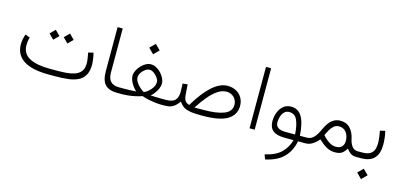

<svg xmlns="http://www.w3.org/2000/svg" viewBox="-74 -1151 4043 1924"><g transform="rotate(15 1947.0 -189.0)"><path d="M476.1 0H410.2Q236.3 0 149.4 -56.4Q62.5 -112.8 62.5 -221.7Q62.5 -249 67.9 -275.6Q73.2 -302.2 82.5 -327.1L130.4 -309.1Q118.7 -269.5 118.7 -229Q119.1 -138.7 194.6 -98.6Q270 -58.6 405.3 -58.6H472.7Q521.5 -58.6 570.3 -61.8Q619.1 -64.9 659.9 -78.1Q700.7 -91.3 725.3 -121.1Q750 -150.9 750 -204.1Q750 -225.6 746.1 -254.2Q742.2 -282.7 735.4 -315.4L787.6 -328.1Q796.4 -294.9 800.8 -260.7Q805.2 -226.6 805.2 -211.4Q805.2 -142.1 782.2 -100.1Q759.3 -58.1 716.1 -36.4Q672.9 -14.6 612.3 -7.3Q551.8 0 476.1 0ZM459.5 -400.4 510.7 -451.7 562.5 -400.4 510.7 -348.6ZM312 -400.4 363.3 -451.7 415 -400.4 363.3 -348.6Z M1134.8 0H1120.1Q1037.1 0 995.8 -41.5Q954.6 -83 954.6 -183.1V-637.7H1007.8V-182.6Q1007.8 -116.7 1037.8 -87.6Q1067.9 -58.6 1120.1 -58.6H1134.8Z M1314 -521 1368.2 -574.7 1422.4 -521 1368.2 -466.8ZM1452.1 -62Q1478 -61 1511.5 -59.8Q1544.9 -58.6 1563.5 -58.6H1609.4V0H1564.5Q1547.4 0 1515.9 -3.7Q1484.4 -7.3 1447 -14.9Q1409.7 -22.5 1375.5 -34.7Q1340.8 -22.5 1302.7 -14.6Q1264.6 -6.8 1231.9 -3.4Q1199.2 0 1180.7 0H1115.2V-58.6H1180.7Q1201.7 -58.6 1236.8 -59.8Q1272 -61 1301.3 -63Q1283.2 -78.6 1265.6 -102.5Q1248 -126.5 1236.3 -153.8Q1224.6 -181.2 1224.6 -207Q1224.6 -231 1237.3 -258.1Q1250 -285.2 1271.7 -309.3Q1293.5 -333.5 1320.6 -348.9Q1347.7 -364.3 1376 -364.3Q1405.3 -364.3 1432.9 -349.1Q1460.4 -334 1482.4 -309.8Q1504.4 -285.6 1517.3 -258.3Q1530.3 -231 1530.3 -206.1Q1530.3 -180.2 1518.3 -152.8Q1506.3 -125.5 1488.5 -101.8Q1470.7 -78.1 1452.1 -62ZM1376 -308.1Q1353.5 -308.1 1330.8 -291.7Q1308.1 -275.4 1292.7 -251.5Q1277.3 -227.5 1277.3 -205.1Q1277.3 -180.2 1293.7 -154.3Q1310.1 -128.4 1333.3 -107.7Q1356.4 -86.9 1376.5 -76.7Q1399.9 -86.4 1423.3 -106.7Q1446.8 -127 1462.2 -153.1Q1477.5 -179.2 1477.5 -206.1Q1477.5 -227.1 1461.4 -250.7Q1445.3 -274.4 1421.9 -291.3Q1398.4 -308.1 1376 -308.1Z M1849.6 -70.3Q1932.6 -210.4 2014.2 -282.7Q2095.7 -355 2173.3 -355Q2224.6 -355 2263.2 -333.7Q2301.8 -312.5 2323.2 -275.6Q2344.7 -238.8 2344.7 -191.4Q2344.2 -98.1 2263.7 -49.1Q2183.1 0 2007.8 0H1982.9Q1912.1 0 1869.4 -8.8Q1826.7 -17.6 1802.2 -35.6Q1777.8 -53.7 1760.7 -81.1Q1741.7 -55.7 1723.1 -37.6Q1704.6 -19.5 1678.5 -9.8Q1652.3 0 1609.4 0H1589.8L1590.3 -58.6H1609.4Q1679.2 -58.6 1706.1 -88.4Q1732.9 -118.2 1732.9 -174.8Q1732.9 -193.8 1731.7 -216.8Q1730.5 -239.7 1729.5 -259.8L1780.8 -265.6L1788.6 -160.6Q1791.5 -120.6 1804.9 -99.6Q1818.4 -78.6 1849.6 -70.3ZM2005.9 -59.1Q2136.7 -59.1 2211.9 -88.4Q2287.1 -117.7 2287.1 -187Q2287.1 -232.9 2256.3 -264.2Q2225.6 -295.4 2177.2 -295.4Q2131.3 -295.4 2085.4 -264.4Q2039.6 -233.4 1994.9 -179.9Q1950.2 -126.5 1906.7 -58.6Z M2494.1 -637.7H2547.4V-0.5H2494.1Z M2842.8 -318.4Q2915 -318.4 2953.6 -255.4Q2992.2 -192.4 3001 -58.6H3071.8V0H2996.6Q2978 100.1 2913.8 167Q2849.6 233.9 2725.6 260.7L2707 212.9Q2816.9 188.5 2873 133.8Q2929.2 79.1 2950.7 0H2859.9Q2774.4 0 2735.6 -32.2Q2696.8 -64.5 2696.8 -129.9Q2696.8 -176.3 2712.9 -219.5Q2729 -262.7 2761.5 -290.5Q2793.9 -318.4 2842.8 -318.4ZM2950.7 -58.6Q2945.3 -150.4 2920.9 -205.8Q2896.5 -261.2 2838.4 -261.2Q2810.5 -261.2 2793 -247.3Q2775.4 -233.4 2765.6 -212.2Q2755.9 -190.9 2752 -169.4Q2748 -147.9 2748 -132.3Q2748 -92.3 2776.4 -75.4Q2804.7 -58.6 2855 -58.6Z M3209 -76.7Q3179.2 -42.5 3146 -21.2Q3112.8 0 3072.8 0H3052.2V-58.6H3070.3Q3106 -58.6 3130.6 -78.1Q3155.3 -97.7 3171.9 -126Q3188.5 -154.3 3199.7 -180.2Q3231 -249 3269 -279.5Q3307.1 -310.1 3353 -310.1Q3420.4 -310.1 3458 -268.6Q3495.6 -227.1 3508.8 -163.1Q3518.6 -116.2 3540.8 -87.4Q3563 -58.6 3599.6 -58.6H3614.3V0H3599.6Q3564.5 0 3541 -16.1Q3517.6 -32.2 3499 -59.1Q3483.9 -36.1 3469.5 -20.5Q3455.1 -4.9 3434.6 2.9Q3414.1 10.7 3380.4 10.7Q3332.5 10.7 3291.5 -13.2Q3250.5 -37.1 3209 -76.7ZM3235.8 -129.4Q3269.5 -90.8 3304.7 -68.1Q3339.8 -45.4 3376.5 -45.4Q3416.5 -45.4 3437.7 -67.4Q3459 -89.4 3459 -127.9Q3459 -179.7 3431.9 -215.6Q3404.8 -251.5 3355.5 -251.5Q3325.2 -251.5 3303 -232.2Q3280.8 -212.9 3264.4 -184.6Q3248 -156.2 3235.8 -129.4Z M3831.1 -188.5Q3831.1 0 3652.8 0H3594.7V-58.6H3652.8Q3714.8 -58.6 3745.8 -89.6Q3776.9 -120.6 3776.9 -187Q3776.9 -213.9 3772.7 -248.3Q3768.6 -282.7 3761.7 -315.4L3814 -328.1Q3823.2 -293.5 3827.1 -256.8Q3831.1 -220.2 3831.1 -188.5ZM3650.4 147.9 3704.6 94.2 3758.8 147.9 3704.6 202.1Z"/></g></svg>

Font: Vazir Thin
Style: Thin
Weight: 100
Designer: Saber Rastikerdar
Foundry: Saber Rastikerdar
Version: Version 30.0.0